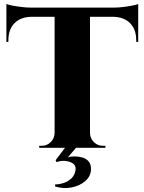

<svg xmlns="http://www.w3.org/2000/svg" viewBox="-20 -739 722 960"><path d="M430 -697V0H253V-697ZM671 -701V-655H12V-701ZM671 -658V-529L661 -530V-539Q661 -592 630.5 -623Q600 -654 546 -655V-658ZM671 -719V-690L549 -701Q571 -701 595.5 -704Q620 -707 641 -711Q662 -715 671 -719ZM256 -73V0H176V-10Q176 -10 182.5 -10Q189 -10 189 -10Q215 -10 233.5 -28.5Q252 -47 253 -73ZM427 -73H430Q431 -47 449.5 -28.5Q468 -10 494 -10Q494 -10 500.5 -10Q507 -10 507 -10V0H427ZM137 -658V-655Q83 -654 52.5 -623Q22 -592 22 -539V-530L12 -529V-658ZM12 -719Q22 -715 42.5 -711Q63 -707 88 -704Q113 -701 134 -701L12 -690ZM306 -1H361L319 48Q332 43 352 43Q372 43 392 48.5Q412 54 424 69Q436 84 435 110Q433 144 405 167.5Q377 191 336.5 198.5Q296 206 255 193L256 183Q277 183 299.5 175.5Q322 168 338.5 151.5Q355 135 358 109Q360 88 343.5 77.5Q327 67 304 65.5Q281 64 263 72Q263 72 260.5 67Q258 62 258 62Z"/></svg>

Font: Cinzel ExtraBold
Style: Regular
Weight: 800
Designer: Natanael Gama
Version: Version 2.000